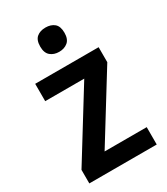

<svg xmlns="http://www.w3.org/2000/svg" viewBox="-187 -836 802 920"><g transform="rotate(-30 214.5 -376.0)"><path d="M401 0H28V-75L258 -447H42V-543H393V-460L168 -96H401ZM219 -752Q249 -752 267.5 -736.5Q286 -721 286 -685Q286 -650 267 -634Q248 -618 219 -618Q190 -618 171 -634Q152 -650 152 -685Q152 -721 170.5 -736.5Q189 -752 219 -752Z"/></g></svg>

Font: Noto Sans Arabic UI SmCn SmBd
Style: Regular
Weight: 600
Width: 4
Designer: Monotype Design Team, Nadine Chahine and Nizar Qandah
Foundry: Monotype Imaging Inc.
Version: Version 2.010; ttfautohint (v1.8.4.7-5d5b)